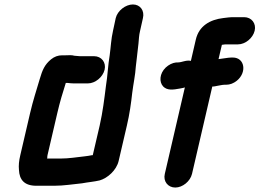

<svg xmlns="http://www.w3.org/2000/svg" viewBox="-20 -789 1164 861"><path d="M402 -537H338C332 -537 319 -539 314 -539C300 -543 289 -541 274 -541H259C240 -541 224 -535 209 -523C180 -499 170 -475 158 -434C143 -383 128 -338 115 -282L71 -93C65 -68 63 -47 65 -27C67 17 89 44 143 44H223C267 44 306 37 348 33C374 28 402 26 427 20C462 10 502 -25 512 -67L549 -226C561 -277 568 -327 573 -373C578 -413 587 -454 589 -490L593 -524C596 -549 598 -571 601 -594C603 -613 603 -630 608 -650L621 -708C629 -741 609 -769 576 -769C543 -769 507 -741 499 -708L487 -652C478 -613 477 -578 472 -542C464 -496 463 -451 455 -403C448 -347 441 -288 427 -226L396 -93H392C382 -91 370 -89 360 -88C323 -84 289 -78 251 -78H191L192 -81C192 -85 192 -89 193 -93L237 -282C248 -330 261 -373 275 -417H284C293 -416 301 -415 310 -415H374C407 -415 441 -443 449 -476C457 -509 435 -537 402 -537Z M766 52C799 52 833 24 841 -9L932 -401C936 -401 940 -401 944 -402L954 -404C962 -405 977 -409 987 -409H994C1011 -409 1027 -415 1042 -427C1088 -464 1078 -531 1024 -531H1017C1003 -531 974 -525 961 -524H960L975 -588C980 -589 985 -589 990 -590H1047C1080 -590 1114 -618 1122 -651C1130 -684 1108 -712 1075 -712H1028C1008 -712 999 -710 981 -708C922 -701 872 -673 858 -611L836 -516C815 -521 796 -509 777 -509H770C753 -507 737 -499 723 -486C695 -459 693 -421 712 -401C730 -383 755 -386 787 -392L802 -395L809 -397L719 -9C711 24 733 52 766 52Z"/></svg>

Font: Electronic
Style: TiIt
Weight: 900
Version: Version 1.011